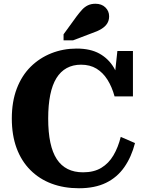

<svg xmlns="http://www.w3.org/2000/svg" viewBox="-20 -987 780 1024"><path d="M412 -642Q369 -642 336 -624Q303 -606 281 -570.5Q259 -535 248 -481Q237 -427 237 -355Q237 -281 248.5 -227Q260 -173 283 -138Q306 -103 341 -85.5Q376 -68 423 -68Q481 -68 520.5 -92Q560 -116 585 -158.5Q610 -201 624 -257L700 -224Q681 -150 643 -95.5Q605 -41 545.5 -12Q486 17 401 17Q321 17 255.5 -7.5Q190 -32 142 -80Q94 -128 68.5 -197Q43 -266 43 -355Q43 -445 69.5 -514.5Q96 -584 143.5 -631Q191 -678 254 -703Q317 -728 389 -728Q462 -728 510.5 -701Q559 -674 588 -625Q617 -576 630 -509L587 -539L606 -715H689V-473H591Q577 -524 553 -562Q529 -600 494.5 -621Q460 -642 412 -642ZM388 -899 319 -804V-772H370L470 -810Q500 -820 520.5 -832.5Q541 -845 551.5 -861.5Q562 -878 562 -900Q562 -928 542 -947.5Q522 -967 489 -967Q466 -967 448.5 -958.5Q431 -950 417 -934.5Q403 -919 388 -899Z"/></svg>

Font: Roboto Serif
Style: Bold
Weight: 700
Designer: Greg Gazdowicz
Foundry: Commercial Type
Version: Version 1.008